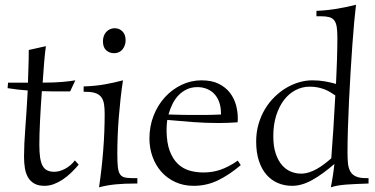

<svg xmlns="http://www.w3.org/2000/svg" viewBox="-20 -779 1592 815"><path d="M98.6 -428.2Q99.6 -460.4 100.8 -494.9Q102.1 -529.3 102.1 -566.9L174.8 -583Q170.4 -551.3 167.2 -511.5Q164.1 -471.7 161.1 -428.2Q209.5 -428.2 243.4 -431.2Q277.3 -434.1 299.8 -438L277.8 -391.1H246.1Q222.7 -391.1 201.7 -391.1Q180.7 -391.1 157.7 -392.1Q155.3 -359.4 153.3 -327.4Q151.4 -295.4 149.9 -265.9Q148.4 -236.3 147.7 -210.4Q147 -184.6 147 -165Q147 -133.3 150.1 -111.3Q153.3 -89.4 160.6 -75.7Q168 -62 180.2 -55.9Q192.4 -49.8 210.9 -49.8Q231.9 -49.8 255.9 -62.3Q279.8 -74.7 297.9 -98.1L314 -80.1Q297.9 -61 280.8 -44.7Q263.7 -28.3 245.4 -16.4Q227.1 -4.4 208 2.7Q189 9.8 168.9 9.8Q142.6 9.8 125.7 0.2Q108.9 -9.3 99.1 -25.9Q89.4 -42.5 85.7 -64.9Q82 -87.4 82 -113.8Q82 -164.6 87.4 -234.1Q92.8 -303.7 97.7 -395Q77.1 -396.5 56.6 -398.7Q36.1 -400.9 12.2 -404.8L14.2 -428.2Z M502 -438Q496.1 -399.4 491.7 -359.4Q487.3 -319.3 484.1 -279.5Q481 -239.7 479.5 -200.9Q478 -162.1 478 -126Q478 -92.8 480 -72.5Q481.9 -52.2 488.3 -41.3Q494.6 -30.3 507.1 -26.6Q519.5 -22.9 541 -22.9H563V0H555.2Q509.3 0 472.4 3.4Q435.5 6.8 400.4 16.1Q412.1 -63 418.2 -141.6Q424.3 -220.2 424.3 -295.9Q424.3 -319.3 421.6 -336.7Q418.9 -354 410.6 -365.7Q402.3 -377.4 386.7 -383.3Q371.1 -389.2 345.2 -389.2H335V-412.1Q384.3 -413.6 424.8 -420.9Q465.3 -428.2 502 -438ZM464.4 -553.2Q444.3 -553.2 430.7 -565.7Q417 -578.1 417 -604Q417 -615.2 420.4 -625.2Q423.8 -635.3 430.4 -642.8Q437 -650.4 446.3 -654.8Q455.6 -659.2 467.3 -659.2Q485.8 -659.2 499.5 -646Q513.2 -632.8 513.2 -607.9Q513.2 -597.2 509.8 -587.2Q506.3 -577.1 500.2 -569.6Q494.1 -562 485.1 -557.6Q476.1 -553.2 464.4 -553.2Z M906.2 -256.8Q854 -256.8 800.8 -260.7Q747.6 -264.6 689.9 -270Q687 -247.1 687 -226.1Q687.5 -172.4 700.7 -137.7Q713.9 -103 735.6 -82.8Q757.3 -62.5 785.2 -54.7Q813 -46.9 843.3 -46.9Q862.3 -46.9 879.6 -49.6Q897 -52.2 914.6 -58.1Q932.1 -64 950.4 -73.5Q968.8 -83 989.3 -97.2L1002 -78.1Q953.1 -36.6 905 -13.4Q856.9 9.8 802.2 9.8Q758.3 9.8 723.4 -6.6Q688.5 -22.9 664.3 -50.5Q640.1 -78.1 627.2 -114.5Q614.3 -150.9 614.3 -190.9Q614.3 -243.2 632.1 -288.3Q649.9 -333.5 680.4 -366.7Q710.9 -399.9 751 -418.9Q791 -438 835 -438Q879.4 -438 908.9 -423.1Q938.5 -408.2 956.3 -384.8Q974.1 -361.3 981.7 -333.3Q989.3 -305.2 989.3 -278.8Q989.3 -273.4 989.3 -269Q989.3 -264.6 988.3 -259.8Q945.8 -256.8 906.2 -256.8ZM817.9 -409.2Q793 -409.2 773.2 -399.9Q753.4 -390.6 738 -374.8Q722.7 -358.9 712.2 -337.6Q701.7 -316.4 695.3 -293Q730 -292 753.7 -291.5Q777.3 -291 793.9 -291H842.3Q859.4 -291 877 -291.5Q894.5 -292 918 -293V-297.9Q918 -324.2 910.6 -345Q903.3 -365.7 890.1 -379.9Q877 -394 858.4 -401.6Q839.8 -409.2 817.9 -409.2Z M1412.1 -617.2Q1412.1 -646 1409.4 -664.1Q1406.7 -682.1 1398.9 -692.4Q1391.1 -702.6 1377.2 -706.3Q1363.3 -710 1341.3 -710H1323.2V-732.9Q1346.7 -733.9 1367.4 -736.1Q1388.2 -738.3 1408.2 -741.5Q1428.2 -744.6 1448.5 -749Q1468.8 -753.4 1491.2 -758.8Q1487.8 -731.4 1483.6 -686.8Q1479.5 -642.1 1475.6 -587.2Q1471.7 -532.2 1468 -470.7Q1464.4 -409.2 1461.4 -348.9Q1458.5 -288.6 1456.8 -232.7Q1455.1 -176.8 1455.1 -132.8Q1455.1 -106.4 1457 -86.2Q1459 -65.9 1466.8 -51.8Q1474.6 -37.6 1490.2 -30.3Q1505.9 -22.9 1533.2 -22.9H1544.4V0Q1515.6 1 1492.7 2Q1469.7 2.9 1450.7 4.4Q1431.6 5.9 1415.5 8.5Q1399.4 11.2 1384.3 16.1Q1386.2 7.3 1388.4 -5.4Q1390.6 -18.1 1392.8 -32Q1395 -45.9 1396.7 -59.3Q1398.4 -72.8 1399.4 -83Q1350.1 -40 1305.7 -15.1Q1261.2 9.8 1220.2 9.8Q1187 9.8 1159.2 -2.2Q1131.3 -14.2 1110.8 -37.8Q1090.3 -61.5 1078.9 -96.7Q1067.4 -131.8 1067.4 -178.2Q1067.4 -217.8 1077.4 -252.2Q1087.4 -286.6 1104.7 -315.7Q1122.1 -344.7 1145.3 -367.4Q1168.5 -390.1 1194.8 -405.8Q1221.2 -421.4 1249.5 -429.7Q1277.8 -438 1305.2 -438Q1334.5 -438 1358.2 -433.8Q1381.8 -429.7 1406.2 -422.9Q1407.2 -447.3 1408.4 -473.1Q1409.7 -499 1410.4 -524.4Q1411.1 -549.8 1411.6 -573.5Q1412.1 -597.2 1412.1 -617.2ZM1257.3 -42Q1274.9 -42 1291.7 -47.4Q1308.6 -52.7 1324.7 -61.8Q1340.8 -70.8 1356.2 -82.5Q1371.6 -94.2 1386.2 -106.9Q1390.6 -165 1395 -231Q1399.4 -296.9 1403.3 -374Q1392.1 -381.8 1380.4 -388.7Q1368.7 -395.5 1355.7 -400.4Q1342.8 -405.3 1327.6 -408.2Q1312.5 -411.1 1294.4 -411.1Q1262.7 -411.1 1234.6 -396.5Q1206.5 -381.8 1185.5 -354.5Q1164.6 -327.1 1152.3 -288.3Q1140.1 -249.5 1140.1 -201.2Q1140.1 -156.7 1150.6 -126.5Q1161.1 -96.2 1177.7 -77.4Q1194.3 -58.6 1215.3 -50.3Q1236.3 -42 1257.3 -42Z"/></svg>

Font: Simonetta
Style: Regular
Weight: 400
Version: Version 1.004